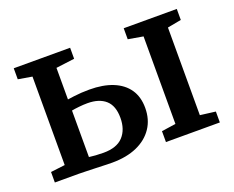

<svg xmlns="http://www.w3.org/2000/svg" viewBox="-95 -713 1067 877"><g transform="rotate(-20 438.5 -274.5)"><path d="M577.5 0V-53L646.5 -63V-488.5L574 -501V-554.5H832V-501L765 -488.5V-62.5L839.5 -53V0ZM37.5 0V-51L107 -59.5V-489.5L39.5 -501V-554.5H313.5V-501L223.5 -489.5V-336Q236.5 -338 253.8 -340.2Q271 -342.5 290.8 -343.8Q310.5 -345 330 -345Q396.5 -345 444 -325.8Q491.5 -306.5 516.8 -269.8Q542 -233 542 -179.5Q542 -123 514.2 -81.8Q486.5 -40.5 435.8 -18Q385 4.5 315 4.5Q303 4.5 281.5 3.8Q260 3 235 2.2Q210 1.5 188 0.8Q166 0 153.5 0ZM293.5 -51.5Q358 -51.5 389 -85Q420 -118.5 420 -175.5Q420 -234 388.8 -261.8Q357.5 -289.5 301 -289.5Q281 -289.5 259.8 -287.2Q238.5 -285 223.5 -282V-56Q237 -54 255.5 -52.8Q274 -51.5 293.5 -51.5Z"/></g></svg>

Font: Merriweather 20pt SemiBold
Style: Regular
Weight: 600
Version: Version 2.100